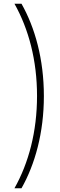

<svg xmlns="http://www.w3.org/2000/svg" viewBox="-20 -852 323 1037"><path d="M58 165H96C169 36 217 -135 217 -333C217 -532 169 -703 96 -832H58C135 -695 180 -526 180 -334C180 -141 135 28 58 165Z"/></svg>

Font: Noto Sans Gurmukhi UI ExtraCondensed ExtraLight
Style: Regular
Weight: 200
Width: 2
Designer: Jelle Bosma - Monotype Design Team
Foundry: Monotype Imaging Inc.
Version: Version 2.004